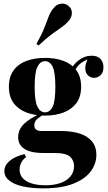

<svg xmlns="http://www.w3.org/2000/svg" viewBox="-20 -850 593 1058"><path d="M218 188Q156 188 107.5 177.5Q59 167 31.5 145.5Q4 124 4 93Q4 62 32 37.5Q60 13 115 -1L124 15Q105 30 96.5 47.5Q88 65 88 84Q88 126 126.5 148.5Q165 171 231 171Q276 171 311.5 159Q347 147 367.5 123Q388 99 388 64Q388 34 366 13.5Q344 -7 278 -7H216Q175 -7 144.5 -16Q114 -25 97 -44.5Q80 -64 80 -94Q80 -136 113 -168Q146 -200 211 -228L221 -220Q202 -208 185.5 -194.5Q169 -181 169 -160Q169 -128 209 -128H318Q373 -128 416.5 -115Q460 -102 485.5 -72.5Q511 -43 511 4Q511 53 479.5 95Q448 137 383 162.5Q318 188 218 188ZM228 -213Q171 -213 126 -230Q81 -247 55 -282Q29 -317 29 -372Q29 -427 55 -462.5Q81 -498 126 -514.5Q171 -531 228 -531Q285 -531 330 -514.5Q375 -498 401 -462.5Q427 -427 427 -372Q427 -317 401 -282Q375 -247 330 -230Q285 -213 228 -213ZM228 -231Q255 -231 270 -261.5Q285 -292 285 -372Q285 -452 270 -482.5Q255 -513 228 -513Q202 -513 186.5 -482.5Q171 -452 171 -372Q171 -292 186.5 -261.5Q202 -231 228 -231ZM384 -445 364 -452Q379 -491 412.5 -517Q446 -543 485 -543Q517 -543 533.5 -525.5Q550 -508 550 -480Q550 -450 534 -435.5Q518 -421 498 -421Q481 -421 466.5 -433Q452 -445 450 -469.5Q448 -494 467 -533L474 -527Q436 -513 417 -494.5Q398 -476 384 -445ZM358 -817Q375 -804 376 -781Q377 -758 361 -738Q345 -718 322 -702Q299 -686 267.5 -663Q236 -640 192 -599L181 -608Q211 -662 225 -698.5Q239 -735 249 -761Q259 -787 276 -806Q291 -826 315.5 -829.5Q340 -833 358 -817Z"/></svg>

Font: Playfair Display
Style: Bold
Weight: 700
Designer: Claus Eggers Sørensen
Foundry: Claus Eggers Sørensen
Version: Version 1.203